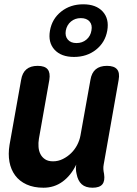

<svg xmlns="http://www.w3.org/2000/svg" viewBox="-20 -868 640 898"><path d="M412.9 10Q380.1 10 362.1 -6.3Q344.2 -22.5 338.2 -54.6Q335.6 -65.1 335.1 -76.4Q334.6 -87.7 336.6 -98.2Q311.5 -46.7 272.5 -18.4Q233.5 10 183.4 10Q137.8 10 104.3 -5.3Q70.9 -20.5 50.9 -47.6Q30.9 -74.7 24.2 -111.1Q17.6 -147.5 24.6 -190.5L78.7 -494Q84.1 -527.5 103.4 -543.7Q122.7 -560 156.2 -560Q189.7 -560 202.9 -543.7Q216.1 -527.5 210.7 -494L162 -219.3Q158.7 -199.6 160.2 -180.7Q161.6 -161.7 169.3 -146.9Q177 -132 191.2 -122.8Q205.3 -113.5 228.1 -113.5Q252.3 -113.5 273.9 -124.3Q295.6 -135 312.8 -151.9Q330 -168.7 341.2 -190.4Q352.4 -212.1 356.4 -234.7L402.9 -494Q408.3 -527.5 427.6 -543.7Q446.9 -560 480.4 -560Q513.9 -560 527.5 -543.7Q541 -527.5 534.9 -494L465.1 -99.2Q462.8 -87.7 463.5 -76.9Q464.1 -66.1 466.7 -54.6Q471.7 -21.8 458.7 -5.9Q445.7 10 412.9 10ZM326.1 -601.7Q266 -601.7 235 -635.6Q204 -669.6 213.7 -724.8Q223.4 -780 266.3 -814Q309.1 -847.9 369.3 -847.9Q429.4 -847.9 460.4 -814Q491.4 -780 481.7 -724.8Q472 -669.6 429.1 -635.6Q386.3 -601.7 326.1 -601.7ZM337.7 -666.6Q365 -666.6 384.2 -682.8Q403.4 -698.9 407.7 -725.5Q412.7 -751.6 398.9 -767.5Q385 -783.3 358 -783.3Q331 -783.3 311.8 -767.3Q292.6 -751.2 287.7 -724.8Q283.4 -698.9 297.2 -682.8Q311 -666.6 337.7 -666.6Z"/></svg>

Font: Maple Mono
Style: Italic
Weight: 400
Italic angle: -10°
Monospace: yes
Designer: subframe7536
Version: Version 7.300